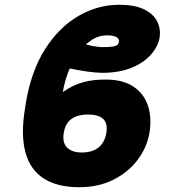

<svg xmlns="http://www.w3.org/2000/svg" viewBox="-20 -780 737 810"><path d="M423.8 -444.3Q496.6 -444.8 541.5 -415.5Q586.4 -386.2 603.8 -335.2Q621.1 -284.2 610.4 -218.8Q599.6 -157.2 560.3 -105.2Q521 -53.2 458.3 -21.7Q395.5 9.8 314.5 9.8Q221.2 9.8 164.1 -27.3Q106.9 -64.5 87.2 -137.7Q67.4 -210.9 85 -319.3L88.9 -344.7Q111.8 -481.9 171.1 -574.2Q230.5 -666.5 311.8 -713.1Q393.1 -759.8 481.4 -759.8Q550.3 -759.8 589.6 -739.7Q628.9 -719.7 643.8 -688.2Q658.7 -656.7 653.3 -621.1Q646 -582 615.5 -548.1Q585 -514.2 533.9 -493.7Q482.9 -473.1 413.1 -472.7Q383.3 -473.1 348.6 -478Q314 -482.9 273.4 -491.2L323.2 -599.6Q340.3 -591.8 367.2 -586.4Q394 -581.1 418.9 -581.1Q439.9 -581.1 459.5 -584.2Q479 -587.4 481.4 -602.5Q484.4 -617.2 470.2 -624Q456.1 -630.9 432.6 -630.9Q395.5 -630.9 364.3 -609.6Q333 -588.4 308.6 -553.5Q284.2 -518.6 268.1 -476.3Q252 -434.1 245.1 -391.6Q288.1 -421.9 331.5 -433.3Q375 -444.8 423.8 -444.3ZM351.6 -296.9Q323.2 -296.9 301.8 -289.1Q280.3 -281.2 266.8 -264.2Q253.4 -247.1 249 -218.8Q242.2 -178.2 263.4 -157.2Q284.7 -136.2 326.2 -136.7Q354.5 -136.7 375.7 -145.8Q397 -154.8 410.4 -173.3Q423.8 -191.9 428.7 -218.8Q435.1 -260.3 414.8 -278.6Q394.5 -296.9 351.6 -296.9Z"/></svg>

Font: Inter 18pt Black
Style: Italic
Weight: 900
Italic angle: -9.3988°
Designer: Rasmus Andersson
Foundry: rsms
Version: Version 4.001;git-66647c0bb